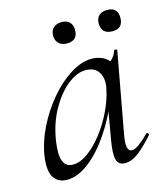

<svg xmlns="http://www.w3.org/2000/svg" viewBox="-91 -631 617 715"><g transform="rotate(-15 217.0 -273.5)"><path d="M80.6 13Q48.2 13 31.1 -11.1Q14 -35.2 21.2 -91Q29 -145.2 55.7 -199.5Q82.4 -253.8 120.5 -299.1Q158.6 -344.4 201.7 -371.7Q244.8 -399 284.4 -399Q302.8 -399 320.6 -392.3Q338.4 -385.6 351.1 -370.3Q363.8 -355 365.8 -330.4L323.4 -357Q335.6 -359 352.1 -373.4Q368.6 -387.8 373.6 -407Q375.6 -410 381.1 -408.8Q386.6 -407.6 385.6 -405.6L327.6 -89Q317.8 -30.8 342.6 -30.8Q354.2 -30.8 371.4 -43.5Q388.6 -56.2 409.4 -77Q412.4 -80 416.4 -76Q420.4 -72 417.4 -69Q384.8 -32 358.1 -11.5Q331.4 9 305.4 9Q280.6 9 273.9 -12.9Q267.2 -34.8 276.8 -89L301 -229L318 -246Q288.4 -170.4 248.4 -111.6Q208.4 -52.8 165 -19.9Q121.6 13 80.6 13ZM116.6 -36Q144.6 -36 174.6 -57.8Q204.6 -79.6 232.3 -115.2Q260 -150.8 280.5 -193.5Q301 -236.2 309.2 -277Q317.2 -314 302 -339.2Q286.8 -364.4 249.6 -363.6Q215.2 -362.8 179 -332.6Q142.8 -302.4 115 -251.6Q87.2 -200.8 77.4 -136Q69.8 -85.8 79.4 -60.9Q89 -36 116.6 -36ZM211.6 -477.6Q192.2 -477.6 180.4 -488.5Q168.6 -499.4 168.6 -519Q168.6 -538.2 180.4 -549Q192.2 -559.8 211.6 -559.8Q231.8 -559.8 242.5 -549Q253.2 -538.2 253.2 -519Q253.2 -477.6 211.6 -477.6ZM387.2 -477.6Q344.4 -477.6 344.4 -519Q344.4 -538.2 355.7 -548.9Q367 -559.6 387.2 -559.6Q428 -559.6 428 -519Q428 -477.6 387.2 -477.6Z"/></g></svg>

Font: Cormorant Garamond Light
Style: Italic
Weight: 300
Italic angle: -10°
Designer: Christian Thalmann (Catharsis Fonts)
Foundry: Catharsis Fonts
Version: Version 4.001